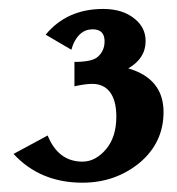

<svg xmlns="http://www.w3.org/2000/svg" viewBox="-20 -779 390 423"><path d="M207.5 -759.3Q251.5 -759.3 278.3 -736.3Q300.8 -717.3 300.8 -688.5Q300.8 -650.4 262.7 -628.4Q340.3 -605.5 340.3 -532.2Q340.3 -464.8 287.6 -420.4Q233.9 -376.5 161.6 -376.5Q68.4 -376.5 9.8 -439.9L85 -480.5Q108.4 -422.9 161.6 -422.9Q190.9 -422.9 214.4 -451.2Q236.3 -478 236.3 -522Q236.3 -557.6 222.2 -576.2Q208.5 -594.2 183.1 -594.2Q168 -594.2 144 -588.9V-642.6Q182.1 -642.6 194.8 -653.3Q210.4 -666.5 210.4 -688Q210.4 -714.4 184.1 -714.4Q168 -714.4 156.7 -704.1Q143.1 -691.4 137.2 -669.4L80.6 -702.6Q127.4 -759.3 207.5 -759.3Z"/></svg>

Font: Klaudia
Style: Bold
Weight: 700
Designer: Wojciech Kalinowski "wmk69" (wmk69@o2.pl)
Foundry: Wojciech Kalinowski "wmk69" (wmk69@o2.pl)
Version: Version 3.1.0; 2021-05-10